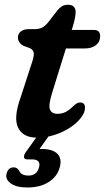

<svg xmlns="http://www.w3.org/2000/svg" viewBox="-20 -584 453 830"><path d="M110 -375.5 81.5 -386Q57.5 -399.5 57.5 -422Q57.5 -438 70 -448Q82.5 -458 103.5 -458H129Q147.5 -458 160.2 -463.8Q173 -469.5 187.5 -486.5L228.5 -539.5Q236.5 -549.5 247.2 -556.5Q258 -563.5 274 -563.5Q290.5 -563.5 298.8 -555Q307 -546.5 307 -533Q307 -510 295 -470.5L290 -454.5H386.5Q413 -454.5 413 -428Q413 -403 394.8 -388.8Q376.5 -374.5 346 -374.5H265L206 -185Q188.5 -129.5 196 -110.8Q203.5 -92 228 -92Q248 -92 263.8 -100Q279.5 -108 298 -126.5Q308.5 -135.5 314 -138.2Q319.5 -141 327 -141Q347.5 -141 347.5 -117.5Q347.5 -98.5 331 -76.2Q314.5 -54 285.5 -34.2Q256.5 -14.5 219 -1.8Q181.5 11 139.5 11Q79 11 58.2 -32.2Q37.5 -75.5 69 -162.5L115.5 -305.5Q126.5 -336.5 126.2 -351.8Q126 -367 110 -375.5ZM150.5 -9H200L151 60Q155.5 60 161 60Q207 60 227.8 80.5Q248.5 101 238.5 139Q228 178.5 191 202.5Q154 226.5 98.5 226.5Q51 226.5 26.5 208.8Q2 191 8.5 166.5Q15.5 139.5 39 139.5Q47.5 139.5 52.8 143.2Q58 147 62 152.5Q67 165 77.8 170Q88.5 175 103 175Q139.5 175 149 138.5Q157.5 105 117.5 105H99.5Q85 105 83.8 95.8Q82.5 86.5 92 73Z"/></svg>

Font: Fraunces 9pt SuperSoft SemiBold
Style: Italic
Weight: 600
Italic angle: -16°
Version: Version 1.000;[0bf87f6ff]